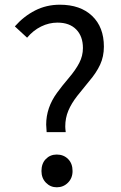

<svg xmlns="http://www.w3.org/2000/svg" viewBox="-20 -782 514 815"><path d="M176 -253Q176 -325 222 -388Q243 -417 272 -451Q301 -485 316.5 -515Q332 -545 332 -578Q332 -628 303.5 -657Q275 -686 224 -686Q188 -686 154.5 -669.5Q121 -653 95 -622L43 -670Q81 -713 129 -737.5Q177 -762 234 -762Q321 -762 371 -714.5Q421 -667 421 -584Q421 -542 405 -507.5Q389 -473 359 -438L308 -375Q283 -343 270 -312Q257 -281 257 -245Q257 -237 259 -221H178Q176 -243 176 -253ZM156 -56Q156 -88 174.5 -107Q193 -126 221 -126Q250 -126 269 -107Q288 -88 288 -56Q288 -26 268.5 -6.5Q249 13 221 13Q194 13 175 -6.5Q156 -26 156 -56Z"/></svg>

Font: Merged Yaku Han JP
Style: Regular
Weight: 400
Designer: Ryoko NISHIZUKA 西塚涼子 (kana, bopomofo & ideographs); Paul D. Hunt (Latin, Greek & Cyrillic); Sandoll Communications 산돌커뮤니
Foundry: Adobe
Version: Version 2.004